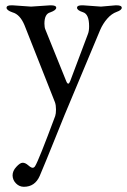

<svg xmlns="http://www.w3.org/2000/svg" viewBox="-20 -425 483 730"><path d="M422.9 -404.8Q442.9 -404.8 442.9 -395.5Q442.9 -386.7 423.8 -379.9Q404.3 -373 387.7 -354Q371.1 -335 360.8 -311L225.1 13.2Q224.1 15.1 188 105Q151.9 194.8 130.9 244.1Q112.8 285.2 70.8 285.2Q53.7 285.2 41 272.5Q28.3 259.8 27.8 242.2Q27.8 224.6 42 209.5Q56.2 193.8 65.9 193.8Q75.7 193.4 86.9 203.1Q98.1 212.9 104 212.9Q109.9 212.9 113.8 206.1Q127 185.1 189.9 16.1Q192.9 7.3 192.9 -8.8Q192.9 -24.9 189 -36.1L73.2 -329.1Q56.2 -370.1 27.8 -377.9Q4.9 -385.7 4.9 -395.5Q4.9 -405.3 24.9 -404.8H27.8L98.1 -399.9L170.9 -404.8H173.8Q193.8 -404.8 193.8 -395.5Q193.8 -386.2 170.9 -377.9Q148.9 -372.1 148.9 -335Q148.9 -320.8 152.8 -312L231.9 -116.2Q239.7 -97.2 247.1 -117.2L314 -294.9Q318.8 -306.2 318.8 -325.2Q318.8 -371.1 295.9 -378.4Q272.9 -385.7 272.9 -395.5Q272.9 -405.3 293 -404.8H295.9L363.8 -399.9L419.9 -404.8Z"/></svg>

Font: EBGaramond
Style: Regular
Weight: 400
Version: Version 000.012g